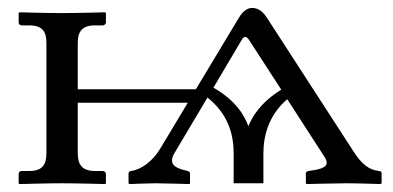

<svg xmlns="http://www.w3.org/2000/svg" viewBox="-20 -462 991 484"><path d="M518 -241 589 -361C595 -371 601 -372 608 -361L689 -236C636 -203 617 -169 606 -144C597 -169 576 -208 518 -241ZM569 0H644V-75C644 -120 657 -171 704 -212L799 -65C809 -49 804 -38.1 771 -33L758 -31C754 -30.4 751 -28 751 -25V0L753 2C753 2 825 0 853 0C883 0 939 2 939 2L942 0V-25C942 -28 941 -30.3 935 -31C910.5 -34 892 -47 870 -82L653 -417C639.6 -437.7 627 -442 615 -442C608 -442 594.9 -438.5 582 -417L473.8 -237H176V-354C176 -382 187 -398 219 -398H238C243 -398 247 -401 247 -406V-429L245 -431C245 -431 174 -429 135 -429C100 -429 29 -431 29 -431L27 -429V-406C27 -401 30 -398 35 -398H54C87 -398 97 -382 97 -354V-76C97 -47 87 -31 54 -31H35C30 -31 27 -28 27 -23V0L29 2C29 2 100 0 135 0C174 0 245 2 245 2L247 0V-23C247 -28 243 -31 238 -31H219C187 -31 176 -47 176 -76V-203H453.4L384 -87.5C365 -55.5 335.5 -34 310 -31C307 -30.6 304 -28 304 -25V0L306 2C306 2 353 0 372 0C391 0 458 2 458 2L459 0V-25C459 -28 455.9 -30.3 453 -31L445 -33C420.1 -39.2 404 -49.5 420 -76.5L503 -216C556 -174 569 -122 569 -75Z"/></svg>

Font: Libertinus Serif
Style: Regular
Weight: 400
Designer: Philipp H. Poll
Foundry: Khaled Hosny
Version: Version 6.2